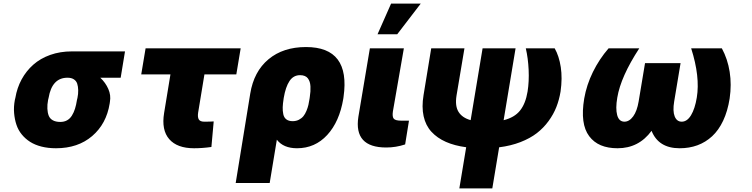

<svg xmlns="http://www.w3.org/2000/svg" viewBox="-20 -814 4181 1067"><path d="M62.5 -258.5 65.3 -269.9Q74.6 -325.6 100.1 -372.7Q125.7 -419.7 165 -454.5Q204.2 -489.3 259.2 -508.9Q314.3 -528.4 379.3 -528.4H674.7L650.6 -382.1H537.3Q566.8 -354.4 582 -319.4Q597.3 -284.4 590.9 -248.6L589.5 -238.6Q571.4 -125.7 492.2 -57.9Q413 9.9 291.2 9.9Q247.5 9.9 210.9 0.7Q174.4 -8.5 147.5 -25.6Q120.7 -42.6 101 -66.8Q81.3 -90.9 71.4 -120.7Q61.4 -150.6 58.4 -185.4Q55.4 -220.2 62.5 -258.5ZM250 -269.9 247.2 -258.5Q242.2 -232.2 243.3 -210Q244.3 -187.9 250.7 -171.3Q257.1 -154.8 273.4 -145.6Q289.8 -136.4 315.3 -136.4Q336.6 -136.4 352.8 -145.4Q369 -154.5 379.6 -171.7Q390.3 -188.9 396.8 -209.7Q403.4 -230.5 407.7 -258.5L410.5 -269.9Q415.1 -292.6 414.6 -313Q414.1 -333.5 409.1 -348.9Q404.1 -364.3 390.4 -373.2Q376.8 -382.1 355.1 -382.1Q268.8 -382.1 250 -269.9Z M1317.5 -545.5 1293.3 -400.6H1116.1L1081 -187.5Q1077.4 -163 1084.7 -150.4Q1092 -137.8 1115.1 -137.8Q1147.7 -137.8 1167.6 -139.2L1154.8 2.8Q1105.1 9.9 1058.2 9.9Q964.5 9.9 920.5 -40.7Q876.4 -91.3 892 -186.1L927.2 -400.6H764.9L789.1 -545.5Z M1289.8 203.1 1370.7 -294Q1390.6 -416.5 1472.1 -484.6Q1553.6 -552.6 1680.4 -552.6Q1928.6 -552.6 1889.2 -275.6L1887.8 -265.6Q1866.5 -137.8 1798.5 -63.9Q1730.5 9.9 1630.7 9.9Q1555 9.9 1518.5 -37.6L1478.7 203.1ZM1556.8 -269.9 1556.1 -264.9Q1551.8 -237.9 1551.1 -218.2Q1550.4 -198.5 1554.3 -179.5Q1558.2 -160.5 1571.4 -150.6Q1584.5 -140.6 1606.5 -140.6Q1625.7 -140.6 1641.2 -148.6Q1656.6 -156.6 1666.2 -168.5Q1675.8 -180.4 1683.1 -198Q1690.3 -215.6 1693.9 -231Q1697.4 -246.4 1700.3 -265.6L1701.7 -275.6Q1704.2 -292.3 1705.1 -305.9Q1706 -319.6 1705.3 -334Q1704.5 -348.4 1701 -359Q1697.4 -369.7 1691.1 -378.4Q1684.7 -387.1 1673.7 -391.7Q1662.6 -396.3 1647.7 -396.3Q1610.4 -396.3 1588.8 -363.6Q1567.1 -331 1556.8 -269.9Z M2035.5 -545.5H2224.4L2163.4 -194.6Q2159.1 -165.1 2168.3 -154.3Q2177.6 -143.5 2208.8 -143.5H2252.8L2231.5 -11.4Q2180.4 5.7 2126.4 5.7Q1945.3 5.7 1971.6 -164.8ZM2078.1 -623.6 2153.4 -794H2318.2L2187.5 -623.6Z M2376.4 -545.5H2561.1L2517 -282.7Q2507.8 -225.1 2528.2 -192.3Q2548.7 -159.4 2595.5 -146.3L2661.9 -545.5H2845.2L2778.8 -146Q2839.1 -160.9 2870 -199.6Q2900.9 -238.3 2911.9 -305.4Q2920.8 -361.2 2917.8 -426Q2914.8 -490.8 2902 -545.5H3062.5Q3087 -502.5 3096.4 -440.9Q3105.8 -379.3 3095.2 -305.4Q3087.7 -259.6 3071.9 -219.3Q3056.1 -179 3028.4 -141Q3000.7 -103 2963.2 -74Q2925.8 -45.1 2872.3 -24.3Q2818.9 -3.6 2753.9 4.6L2715.9 233H2532.7L2570.7 4.3Q2506 -4.3 2457.9 -25.6Q2409.8 -46.9 2377.7 -81.7Q2345.5 -116.5 2334.2 -168Q2322.8 -219.5 2333.8 -285.5Z M3821 -545.5H3991.5Q4023.8 -485.8 4035 -414.8Q4046.2 -343.8 4034.8 -266.3Q4023.8 -196.4 3998.8 -143.3Q3973.7 -90.2 3937.5 -56.8Q3901.3 -23.4 3856 -6.7Q3810.7 9.9 3757.1 9.9Q3639.6 9.9 3600.9 -87Q3529.8 9.9 3411.9 9.9Q3358.7 9.9 3319.2 -6.6Q3279.8 -23.1 3254.3 -57.2Q3228.7 -91.3 3221.8 -143.3Q3214.8 -195.3 3226.6 -266.3Q3239.7 -342 3275 -413.9Q3310.4 -485.8 3362.2 -545.5H3532.7Q3429.7 -387.8 3410.5 -272Q3399.9 -210.9 3409.8 -174.4Q3419.7 -137.8 3450.3 -137.8Q3477.3 -137.8 3498.8 -167.3Q3520.2 -196.7 3529.1 -250L3564.6 -463.1H3762.1L3726.6 -250Q3717.7 -196.7 3729.4 -167.3Q3741.1 -137.8 3768.5 -137.8Q3798.7 -137.8 3820.3 -173.7Q3842 -209.5 3852.3 -272Q3871.4 -387.4 3821 -545.5Z"/></svg>

Font: Karasuma Gothic
Style: Italic
Weight: 900
Italic angle: -9.39999°
Designer: Rasmus Andersson / Ryoko Nishizuka
Foundry: Genbu
Version: Version 1.00